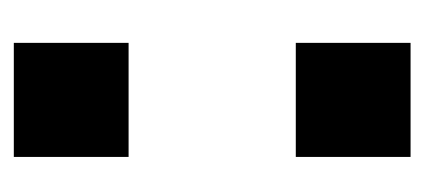

<svg xmlns="http://www.w3.org/2000/svg" viewBox="-184 -416 600 271"><g transform="rotate(90 115.5 -280.0)"><path d="M40 0V-162H201V0ZM40 -398V-560H201V-398Z"/></g></svg>

Font: GENAU
Style: Stencil
Weight: 700
Version: Version 0.8